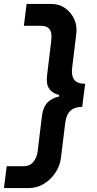

<svg xmlns="http://www.w3.org/2000/svg" viewBox="-45 -795 493 974"><path d="M100 159H-25L-11 48H78Q106 48 124 26.5Q142 5 146 -27L168 -209Q174 -253 196.5 -275.5Q219 -298 254 -305L255 -313Q221 -321 204.5 -345Q188 -369 194 -414L215 -589Q220 -629 206.5 -646.5Q193 -664 165 -664H76L90 -775H215Q256 -775 286 -753.5Q316 -732 331.5 -698Q347 -664 342 -623L321 -451Q316 -410 332 -390Q348 -370 387 -370L372 -253Q333 -253 312 -233Q291 -213 286 -172L264 7Q259 47 235.5 82Q212 117 177 138Q142 159 100 159Z"/></svg>

Font: Inclusive Sans SemiBold
Style: Italic
Weight: 600
Italic angle: -7°
Designer: Olivia King
Foundry: Olivia King
Version: Version 2.004